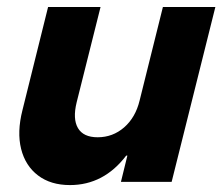

<svg xmlns="http://www.w3.org/2000/svg" viewBox="-20 -520 636 549"><path d="M180 9.2Q125 9.2 88.8 -18.3Q52.5 -45.8 40.4 -94.2Q28.3 -142.5 44.2 -205L117.5 -500H267.5L199.2 -227.5Q187.5 -180 202.9 -153.8Q218.3 -127.5 259.2 -127.5Q302.5 -127.5 335 -155.8Q367.5 -184.2 379.2 -232.5L445.8 -500H595.8L470.8 0H325.8L344.2 -75H340.8Q276.7 9.2 180 9.2Z"/></svg>

Font: Funnel Sans ExtraBold
Style: Italic
Weight: 800
Italic angle: -14.036°
Version: Version 1.000; Beta; Release 5; Build 24; ttfautohint (v1.8.